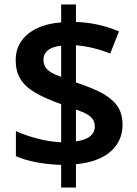

<svg xmlns="http://www.w3.org/2000/svg" viewBox="-20 -779 612 857"><path d="M253 -43Q192 -45 140.5 -55Q89 -65 51 -82V-194Q89 -176 145 -161Q201 -146 253 -144V-314Q180 -340 135.5 -366.5Q91 -393 70.5 -427.5Q50 -462 50 -510Q50 -560 75.5 -596Q101 -632 147 -653.5Q193 -675 253 -679V-759H319V-681Q374 -679 421 -668Q468 -657 511 -639L472 -540Q435 -555 395.5 -564.5Q356 -574 319 -577V-411Q377 -392 424.5 -369Q472 -346 499.5 -311.5Q527 -277 527 -222Q527 -150 474 -103Q421 -56 319 -46V58H253ZM319 -148Q362 -154 382.5 -171Q403 -188 403 -215Q403 -233 394.5 -246Q386 -259 367.5 -269.5Q349 -280 319 -290ZM253 -575Q227 -572 209.5 -564Q192 -556 183 -543Q174 -530 174 -513Q174 -495 181.5 -481.5Q189 -468 206.5 -457Q224 -446 253 -436Z"/></svg>

Font: Noto Sans Thai SemiBold
Style: Regular
Weight: 600
Version: Version 2.001